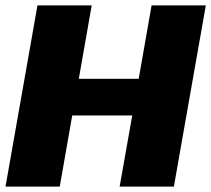

<svg xmlns="http://www.w3.org/2000/svg" viewBox="-32 -695 786 715"><path d="M-11.5 0H190.5L237 -265H460.5L413.5 0H615.5L734.5 -675H532.5L484.5 -401.5H261.5L309.5 -675H107.5Z"/></svg>

Font: Anybody UltraCondensed Thin ExtraBold
Style: Italic
Weight: 800
Italic angle: -10°
Version: Version 1.111